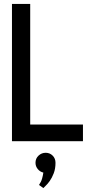

<svg xmlns="http://www.w3.org/2000/svg" viewBox="-20 -720 464 979"><path d="M179 223 201 239Q202 237 212 228Q222 219 233.5 203Q245 187 254 163.5Q263 140 263 110Q263 88 248.5 73.5Q234 59 213 59Q192 59 176.5 73.5Q161 88 161 110Q161 128 172.5 142Q184 156 201 160Q199 175 194.5 191Q190 207 179 223ZM41 0H403V-85H134V-700H41Z"/></svg>

Font: Advent Pro SemiBold
Style: Regular
Weight: 600
Designer: VivaRado, Andreas Kalpakidis
Foundry: VivaRado, Andreas Kalpakidis
Version: Version 3.000